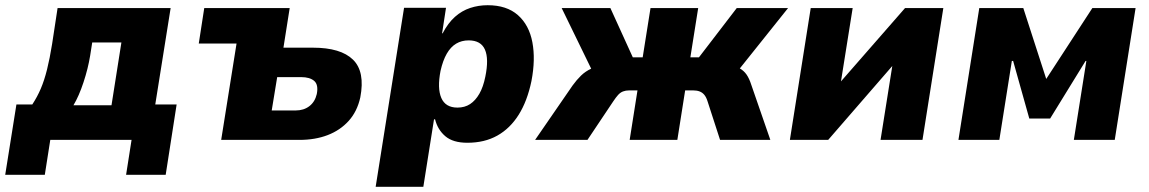

<svg xmlns="http://www.w3.org/2000/svg" viewBox="-38 -537 4409 737"><path d="M-18 134 25 -136H86Q105 -165 118.5 -196.5Q132 -228 142.5 -270Q153 -312 162 -368L183 -506H617L558 -136H640L598 134H446L467 0H155L134 134ZM244 -133H390L428 -374H316L308 -323Q300 -274 282.5 -221Q265 -168 244 -133Z M811 0 870 -370H725L746 -506H1074L1050 -354H1163Q1270 -354 1317 -308Q1364 -262 1345 -163Q1333 -109 1300.5 -73Q1268 -37 1220 -18.5Q1172 0 1111 0ZM1005 -113H1097Q1128 -113 1149.5 -129.5Q1171 -146 1178 -176Q1185 -212 1168 -226.5Q1151 -241 1118 -241H1026Z M1404 180 1513 -507H1674L1659 -409H1661Q1682 -449 1708.5 -472.5Q1735 -496 1767 -506.5Q1799 -517 1834 -517Q1907 -517 1950 -479Q1993 -441 2005.5 -375Q2018 -309 2002 -226Q1986 -149 1953 -96.5Q1920 -44 1871 -16.5Q1822 11 1756 11Q1701 11 1671.5 -14Q1642 -39 1632 -79H1628L1587 180ZM1718 -124Q1746 -124 1766.5 -137.5Q1787 -151 1802 -177Q1817 -203 1825 -243Q1839 -311 1823.5 -346.5Q1808 -382 1761 -382Q1734 -382 1713 -369.5Q1692 -357 1677 -331Q1662 -305 1653 -265Q1640 -198 1656 -161Q1672 -124 1718 -124Z M2016 0 2160 -209Q2176 -231 2192.5 -247Q2209 -263 2231.5 -273.5Q2254 -284 2284 -288L2249 -237L2118 -506H2305L2391 -317H2429L2459 -506H2642L2612 -317H2645L2790 -506H2987L2772 -237L2755 -291Q2783 -285 2800 -275.5Q2817 -266 2827.5 -251Q2838 -236 2846 -211L2919 0H2726L2678 -148Q2673 -164 2665.5 -173Q2658 -182 2647.5 -186Q2637 -190 2623 -190H2592L2562 0H2379L2409 -190H2377Q2364 -190 2353.5 -186Q2343 -182 2334.5 -172.5Q2326 -163 2316 -148L2217 0Z M2994 0 3074 -506H3235L3187 -205H3173L3436 -506H3583L3503 0H3342L3390 -302H3403L3141 0Z M3641 0 3721 -506H3890L3978 -234L4155 -506H4321L4241 0H4084L4132 -303H4129L3993 -82H3913L3851 -303H3846L3798 0Z"/></svg>

Font: Nunito Sans 7pt SemiCondensed Black
Style: Italic
Weight: 900
Width: 4
Italic angle: -9°
Designer: Vernon Adams
Foundry: Vernon Adams
Version: Version 3.101;gftools[0.9.27]